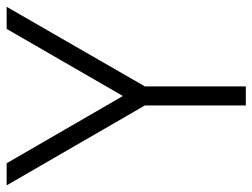

<svg xmlns="http://www.w3.org/2000/svg" viewBox="-111 -649 760 578"><g transform="rotate(-90 269.0 -360.0)"><path d="M298 0V-304L537.5 -720H471L269 -370L66.5 -720H0L240.5 -304V0Z"/></g></svg>

Font: Vela Sans Light
Style: Regular
Weight: 300
Designer: Principal design: Mikhail Sharanda - project Manrope.
Design modification: Ravid Balaliev
Foundry: Mikhail Sharanda
Version: Version 1.001